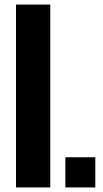

<svg xmlns="http://www.w3.org/2000/svg" viewBox="-20 -820 450 840"><path d="M50 0V-800H200V0ZM266 0V-132H397V0Z"/></svg>

Font: Big Shoulders Stencil Text Black
Style: Regular
Weight: 900
Designer: Patric King
Foundry: XO Type Co
Version: Version 1.000